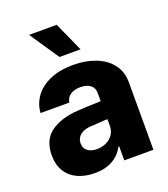

<svg xmlns="http://www.w3.org/2000/svg" viewBox="-139 -853 843 962"><g transform="rotate(-20 282.0 -372.0)"><path d="M224.6 -313.5Q268.6 -316.4 332 -318.4Q339.8 -319.3 351.6 -319.3V-362.3Q351.6 -390.1 332.5 -405Q313.5 -419.9 279.3 -419.9Q246.1 -419.9 226.1 -406.2Q206.1 -392.6 201.2 -366.2H47.9Q51.3 -414.1 79.3 -452.9Q107.4 -491.7 159.4 -514.4Q211.4 -537.1 283.2 -537.1Q349.6 -537.1 402.6 -516.4Q455.6 -495.6 486.1 -455.8Q516.6 -416 516.6 -360.4V0H361.3V-74.2H357.4Q335 -33.2 296.4 -11.7Q257.8 9.8 203.1 9.8Q151.4 9.8 112.1 -7.8Q72.8 -25.4 50.5 -60.8Q28.3 -96.2 28.3 -147.5Q28.3 -229.5 82.5 -268.6Q136.7 -307.6 224.6 -313.5ZM252.9 -99.6Q280.8 -99.6 303.7 -110.8Q326.7 -122.1 339.8 -142.3Q353 -162.6 352.5 -188.5V-222.7H342.8L252 -216.8Q220.7 -212.9 202.6 -196.5Q184.6 -180.2 184.6 -154.3Q184.6 -127.9 203.4 -113.8Q222.2 -99.6 252.9 -99.6ZM127.9 -753.9H275.4L345.7 -597.7H233.4Z"/></g></svg>

Font: Pretendard Std ExtraBold
Style: Regular
Weight: 800
Designer: Base glyphs from Inter by Rasmus Andersson; Hangeul glyphs from Noto Sans CJK(Source Han Sans) by Jang Soo-young and Kan
Foundry: Kil Hyung-jin
Version: Version 1.309